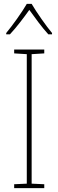

<svg xmlns="http://www.w3.org/2000/svg" viewBox="-20 -969 300 989"><path d="M143 -949H118C94 -907 43 -836 12 -799V-792H31C65 -828 104 -880 131 -918C159 -879 196 -828 229 -792H248V-799C220 -832 168 -906 143 -949ZM208 0V-20L143 -23V-690L208 -694V-714H53V-694L118 -690V-23L53 -20V0Z"/></svg>

Font: Noto Sans Arabic UI SmCn Th
Style: Regular
Weight: 100
Width: 4
Designer: Monotype Design Team, Nadine Chahine and Nizar Qandah
Foundry: Monotype Imaging Inc.
Version: Version 2.010